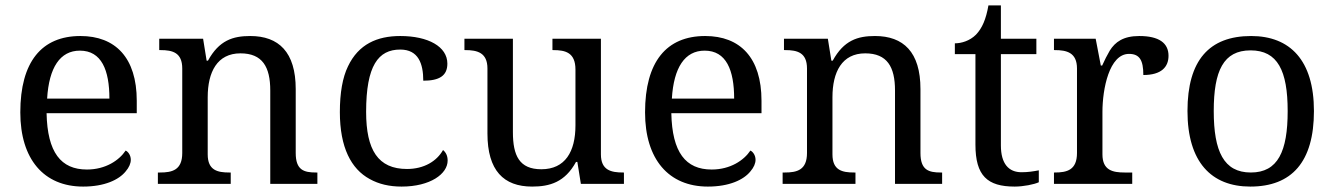

<svg xmlns="http://www.w3.org/2000/svg" viewBox="-20 -679 4927 709"><path d="M287 10C366 10 419 -15 444 -46C457 -61 463 -76 463 -89C463 -106 453 -119 444 -123C420 -87 370 -53 301 -53C205 -53 155 -116 152 -261H485V-307C485 -466 406 -546 277 -546C134 -546 55 -451 55 -264C55 -91 142 10 287 10ZM154 -315C161 -430 202 -492 275 -492C355 -492 384 -420 384 -315Z M832 0V-42H827C783 -42 747 -50 747 -109V-320C747 -413 782 -482 868 -482C949 -482 978 -432 978 -345V0H1152V-42H1147C1102 -42 1072 -51 1072 -114V-350C1072 -487 1009 -546 904 -546C840 -546 789 -530 748 -455H743L730 -536H568V-494H573C617 -494 653 -485 653 -426V-114C653 -51 616 -42 571 -42H563V0Z M1463 10C1569 10 1633 -37 1633 -86C1633 -103 1627 -116 1616 -125C1593 -84 1546 -55 1483 -55C1376 -55 1332 -125 1332 -266C1332 -437 1377 -496 1458 -496C1525 -496 1543 -444 1543 -381C1602 -381 1632 -399 1632 -444C1632 -507 1561 -546 1458 -546C1373 -546 1304 -516 1265 -434C1245 -393 1235 -336 1235 -265C1235 -134 1277 -55 1345 -18C1379 1 1418 10 1463 10Z M1945 10C2010 10 2066 -6 2107 -81H2112L2125 0H2284V-42H2281C2237 -42 2199 -50 2199 -109V-536H2020V-494H2023C2068 -494 2105 -485 2105 -422V-216C2105 -119 2067 -54 1979 -54C1898 -54 1874 -104 1874 -191V-536H1695V-494H1698C1742 -494 1780 -485 1780 -426V-186C1780 -49 1840 10 1945 10Z M2594 10C2673 10 2726 -15 2751 -46C2764 -61 2770 -76 2770 -89C2770 -106 2760 -119 2751 -123C2727 -87 2677 -53 2608 -53C2512 -53 2462 -116 2459 -261H2792V-307C2792 -466 2713 -546 2584 -546C2441 -546 2362 -451 2362 -264C2362 -91 2449 10 2594 10ZM2461 -315C2468 -430 2509 -492 2582 -492C2662 -492 2691 -420 2691 -315Z M3139 0V-42H3134C3090 -42 3054 -50 3054 -109V-320C3054 -413 3089 -482 3175 -482C3256 -482 3285 -432 3285 -345V0H3459V-42H3454C3409 -42 3379 -51 3379 -114V-350C3379 -487 3316 -546 3211 -546C3147 -546 3096 -530 3055 -455H3050L3037 -536H2875V-494H2880C2924 -494 2960 -485 2960 -426V-114C2960 -51 2923 -42 2878 -42H2870V0Z M3727 10C3759 10 3799 2 3816 -6V-50C3795 -46 3776 -43 3752 -43C3705 -43 3676 -74 3676 -142V-479H3807V-536H3676V-659H3630C3621 -608 3607 -575 3584 -551C3561 -528 3530 -519 3506 -519V-479H3582V-145C3582 -30 3626 10 3727 10Z M4161 0V-42H4133C4089 -42 4051 -50 4051 -109V-266C4051 -350 4076 -480 4149 -480C4188 -480 4202 -457 4202 -402C4269 -402 4295 -432 4295 -473C4295 -520 4260 -546 4187 -546C4128 -546 4098 -524 4078 -492C4068 -475 4059 -457 4050 -437H4045L4026 -536H3872V-494H3875C3919 -494 3957 -485 3957 -426V-114C3957 -51 3920 -42 3875 -42H3872V0Z M4597 10C4750 10 4832 -81 4832 -269C4832 -456 4744 -546 4600 -546C4445 -546 4365 -456 4365 -269C4365 -81 4453 10 4597 10ZM4599 -42C4499 -42 4462 -120 4462 -269C4462 -418 4498 -493 4598 -493C4698 -493 4735 -418 4735 -269C4735 -120 4699 -42 4599 -42Z"/></svg>

Font: Liu Chibing Harmony Marks (Sposobin) Font
Style: Regular
Weight: 400
Designer: Liu Chibing
Foundry: Liu Chibing
Version: Version 1.003